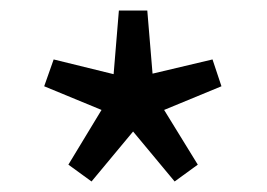

<svg xmlns="http://www.w3.org/2000/svg" viewBox="-20 -816 507 365"><path d="M154 -471 233 -566 312 -471 356 -503 292 -607 401 -652 384 -703 270 -676 260 -796H206L196 -675L82 -703L64 -652L173 -607L110 -503Z"/></svg>

Font: Noto Sans JP Regular
Style: Regular
Weight: 400
Designer: Ryoko NISHIZUKA (kana & ideographs); Paul D. Hunt (Latin, Greek & Cyrillic); Wenlong ZHANG (bopomofo); Sandoll Communica
Foundry: Adobe Systems Incorporated
Version: Version 1.004;PS 1.004;hotconv 1.0.82;makeotf.lib2.5.63406